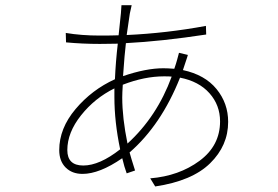

<svg xmlns="http://www.w3.org/2000/svg" viewBox="-20 -666 1040 717"><path d="M456.1 -129.9Q566.4 -230.5 621.1 -379.9Q612.3 -380.9 592.8 -380.9Q519.5 -380.9 438.5 -349.6Q436.5 -318.4 436.5 -301.8Q436.5 -225.6 456.1 -129.9ZM291 -47.9Q351.6 -47.9 428.7 -108.4Q407.2 -210.9 407.2 -303.7V-335.9Q334 -299.8 282.7 -235.4Q231.4 -170.9 231.4 -105.5Q231.4 -47.9 291 -47.9ZM648.4 -468.8 681.6 -460.9Q680.7 -458 678.7 -451.2Q676.8 -444.3 674.8 -439.5L663.1 -404.3Q745.1 -386.7 788.6 -333.5Q832 -280.3 832 -210.9Q832 -122.1 764.6 -56.2Q697.3 9.8 559.6 30.3L541 0Q648.4 -8.8 725.1 -65.4Q801.8 -122.1 801.8 -212.9Q801.8 -273.4 762.2 -317.9Q722.7 -362.3 652.3 -376Q582 -199.2 463.9 -96.7Q468.8 -78.1 484.4 -29.3L453.1 -18.6Q444.3 -42 436.5 -75.2Q351.6 -16.6 288.1 -16.6Q249 -16.6 225.1 -40.5Q201.2 -64.5 201.2 -105.5Q201.2 -186.5 262.2 -258.8Q323.2 -331.1 409.2 -370.1Q412.1 -436.5 419.9 -502.9Q408.2 -502.9 385.7 -502.4Q363.3 -502 352.5 -502Q287.1 -502 226.6 -507.8L225.6 -543Q284.2 -533.2 352.5 -533.2Q398.4 -533.2 422.9 -534.2Q426.8 -568.4 431.6 -617.2Q433.6 -640.6 433.6 -646.5H471.7Q470.7 -642.6 464.8 -615.2Q456.1 -558.6 453.1 -535.2Q601.6 -542 749 -569.3L750 -537.1Q583 -511.7 450.2 -504.9Q445.3 -465.8 439.5 -381.8Q525.4 -411.1 589.8 -411.1Q605.5 -411.1 630.9 -409.2Q637.7 -428.7 641.6 -443.4Q647.5 -464.8 648.4 -468.8Z"/></svg>

Font: Gen Shin Gothic ExtraLight
Style: Regular
Weight: 100
Designer: [Source Han Sans]
Ryoko NISHIZUKA  (kana & ideographs); Paul D. Hunt (Latin, Greek & Cyrillic); Wenlong ZHANG  (bopomofo
Version: Version 1.002.20150607